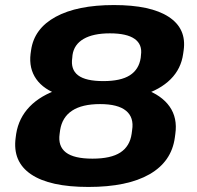

<svg xmlns="http://www.w3.org/2000/svg" viewBox="-20 -730 778 760"><path d="M330 10Q177 10 103 -40Q29 -90 42 -185L44 -200Q54 -263 97.5 -308Q141 -353 215 -377Q289 -401 388 -401Q486 -401 553 -377Q620 -353 651.5 -308Q683 -263 674 -200L672 -185Q659 -90 571.5 -40Q484 10 330 10ZM346 -102Q419 -102 456.5 -126.5Q494 -151 501 -200L503 -215Q511 -265 479 -291.5Q447 -318 376 -318Q305 -318 265.5 -292Q226 -266 218 -215L216 -200Q209 -151 241 -126.5Q273 -102 346 -102ZM378 -332Q282 -332 217.5 -353.5Q153 -375 123.5 -417Q94 -459 101 -517L103 -531Q115 -617 200.5 -663.5Q286 -710 431 -710Q576 -710 647.5 -663.5Q719 -617 707 -531L705 -517Q697 -458 655.5 -416.5Q614 -375 543.5 -353.5Q473 -332 378 -332ZM389 -409Q458 -409 494 -432Q530 -455 537 -501L538 -512Q544 -554 513 -576Q482 -598 415 -598Q349 -598 311 -576Q273 -554 267 -512L266 -501Q259 -455 289 -432Q319 -409 389 -409Z"/></svg>

Font: Pathway Extreme 8pt Thin 12pt
Style: Bold Italic
Weight: 700
Italic angle: -8°
Version: Version 1.001;gftools[0.9.26]